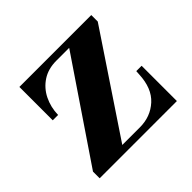

<svg xmlns="http://www.w3.org/2000/svg" viewBox="-118 -581 712 712"><g transform="rotate(-45 238.5 -225.0)"><path d="M35 -15 32 -35 307 -441H424L438 -416L170 -15ZM32 0V-35L40 -28H271Q327 -28 366 -63.5Q405 -99 408 -169L409 -185H437V0ZM61 -275V-450H438V-416L430 -422H227Q184 -422 153.5 -402Q123 -382 106.5 -348.5Q90 -315 89 -275Z"/></g></svg>

Font: Libre Bodoni SemiBold
Style: Regular
Weight: 600
Designer: Pablo Impallari, Rodrigo Fuenzalida
Foundry: Impallari Type
Version: Version 2.005;gftools[0.9.23]